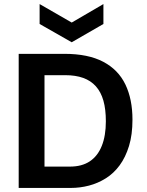

<svg xmlns="http://www.w3.org/2000/svg" viewBox="-20 -925 722 945"><path d="M134 0V-105H324Q383 -105 422 -131Q461 -157 481 -207Q501 -257 501 -328Q501 -387 489 -429.5Q477 -472 452 -500Q427 -528 389.5 -541.5Q352 -555 301 -555H134V-660H297Q414 -660 488 -621Q562 -582 597 -509.5Q632 -437 632 -336Q632 -262 615 -206.5Q598 -151 569 -111.5Q540 -72 501 -47.5Q462 -23 418 -11.5Q374 0 328 0ZM72 0V-660H199V0ZM175 -905 333 -814 489 -905V-807L333 -717L175 -807Z"/></svg>

Font: Bricolage Grotesque 28pt SemiBold
Style: Regular
Weight: 600
Version: Version 1.001;gftools[0.9.33.dev8+g029e19f]